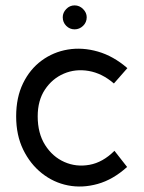

<svg xmlns="http://www.w3.org/2000/svg" viewBox="-20 -685 533 713"><path d="M452 -65Q400 -18 343 -2Q286 14 232.5 3.5Q179 -7 135.5 -41.5Q92 -76 66 -129.5Q40 -183 40 -253Q40 -323 65.5 -375.5Q91 -428 134.5 -460Q178 -492 232 -501Q286 -510 343.5 -493.5Q401 -477 453 -432L403 -375Q359 -413 309.5 -421.5Q260 -430 217 -411.5Q174 -393 147 -352.5Q120 -312 120 -253Q120 -190 147.5 -146.5Q175 -103 219 -83.5Q263 -64 312.5 -73Q362 -82 405 -125ZM257 -576Q239 -576 226 -589Q213 -602 213 -621Q213 -638 226 -651.5Q239 -665 257 -665Q275 -665 288.5 -651.5Q302 -638 302 -621Q302 -602 288.5 -589Q275 -576 257 -576Z"/></svg>

Font: Kulim Park
Style: Regular
Weight: 400
Designer: Noponies / Dale Sattler
Foundry: Noponies
Version: Version 1.000; ttfautohint (v1.8.3)